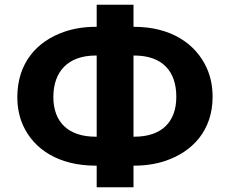

<svg xmlns="http://www.w3.org/2000/svg" viewBox="-20 -760 975 809"><path d="M542.5 -647V-740H387.4V-647H383C335.3 -647 291.2 -640 250.5 -626C134.9 -586.3 53 -494 53 -351C53 -307 61.1 -267.2 77.2 -231.5C122.9 -130.4 228 -62 383 -62H387.4V29H542.5V-62H544.7C593.1 -62 637.5 -68.8 677.8 -82.5C792 -121.2 875.8 -211.2 875.8 -352C875.8 -396.7 867.6 -437.2 851.1 -473.5C804.7 -575.6 701.2 -647 544.7 -647ZM204.8 -351C204.8 -458 266.1 -526 383 -526H387.4V-184H383C267.8 -184 204.8 -245.6 204.8 -351ZM722.9 -352C722.9 -246.1 661.4 -184 545.8 -184H542.5V-526H545.8C664 -526 722.9 -460.4 722.9 -352Z"/></svg>

Font: Asimov
Style: Wid
Weight: 500
Designer: Google
Version: Version 2.000980; 2014